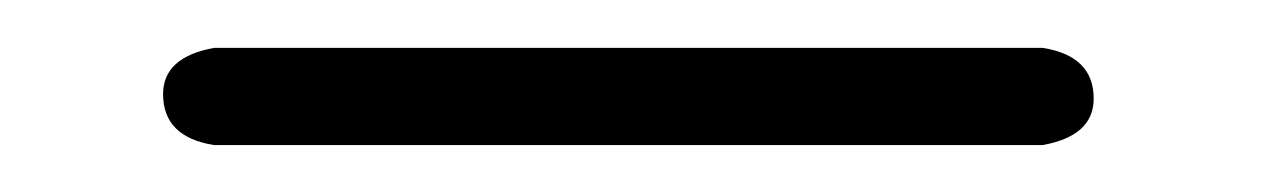

<svg xmlns="http://www.w3.org/2000/svg" viewBox="-20 36 540 81"><path d="M70.3 56.2H419.9Q441.4 59.6 441.4 77.6Q441.4 93.3 419.9 97.2H70.3Q48.8 93.8 48.8 75.7Q48.8 60.1 70.3 56.2Z"/></svg>

Font: CEF Fonts CJK Mono
Style: Regular
Weight: 400
Designer: PartyBoss (派对大魔王)
Version: Release 2.25